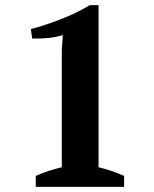

<svg xmlns="http://www.w3.org/2000/svg" viewBox="-20 -732 605 752"><path d="M466 0H120V-43Q145 -54 170.5 -62.5Q196 -71 222 -77V-536L226 -595Q198 -586 172 -583.5Q146 -581 122 -581Q114 -581 106 -581L101 -618Q154 -632 216.5 -656Q279 -680 332 -712H366V-77Q391 -71 416 -62.5Q441 -54 466 -43Z"/></svg>

Font: PTSerif
Style: Bold
Weight: 700
Designer: A.Korolkova, O.Umpeleva, V.Yefimov
Foundry: ParaType Ltd
Version: Version 1.000W OFL; ttfautohint (v1.2) -l 8 -r 50 -G 200 -x 